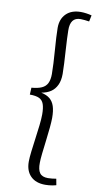

<svg xmlns="http://www.w3.org/2000/svg" viewBox="-112 -869 583 1143"><g transform="rotate(10 180.0 -298.0)"><path d="M68 -328Q106 -331 129.5 -341.5Q153 -352 163.5 -373.5Q174 -395 174 -429Q174 -457 172 -494.5Q170 -532 167 -571.5Q164 -611 162 -646.5Q160 -682 160 -706Q160 -760 192 -791.5Q224 -823 280 -823Q296 -823 313.5 -820.5Q331 -818 346 -814L338 -776Q323 -778 310.5 -779.5Q298 -781 286 -781Q254 -781 239 -761Q224 -741 225 -701Q225 -685 226.5 -652.5Q228 -620 230.5 -581Q233 -542 235 -504.5Q237 -467 237 -441Q237 -401 224 -373.5Q211 -346 188 -330.5Q165 -315 131 -309Q164 -302 183.5 -286Q203 -270 212 -242.5Q221 -215 221 -172Q221 -152 217.5 -113.5Q214 -75 208.5 -32.5Q203 10 199 47Q195 84 195 103Q194 145 208.5 165Q223 185 258 185Q270 185 283 183.5Q296 182 308 180L315 218Q305 221 293.5 223Q282 225 271 226Q260 227 249 227Q192 227 160.5 195.5Q129 164 129 108Q129 85 133.5 47Q138 9 144 -34Q150 -77 154.5 -116.5Q159 -156 159 -182Q159 -221 151 -244Q143 -267 123 -276.5Q103 -286 66 -286Z"/></g></svg>

Font: Literata Light
Style: Italic
Weight: 300
Italic angle: -2°
Designer: Latin by Veronika Burian and Jose Scaglione. Greek by Irene Vlachou. Cyrillic by Vera Evstafieva
Foundry: TypeTogether
Version: Version 3.103;gftools[0.9.29]